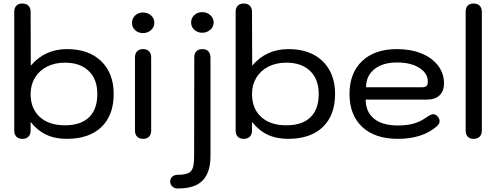

<svg xmlns="http://www.w3.org/2000/svg" viewBox="-20 -779 2841 1091"><path d="M61 -37V-712Q61 -734 73 -746.5Q85 -759 107 -759Q129 -759 141.5 -746.5Q154 -734 154 -712L155 -406Q235 -500 361 -500Q484 -500 555 -431.5Q626 -363 626 -245Q626 -124 556 -57Q486 10 359 10Q293 10 243 -13.5Q193 -37 154 -86V-37Q154 -15 141.5 -2.5Q129 10 107 10Q85 10 73 -2.5Q61 -15 61 -37ZM533 -245Q533 -329 484 -376Q435 -423 349 -423Q292 -423 247.5 -400.5Q203 -378 178.5 -337.5Q154 -297 154 -245Q154 -162 206 -114.5Q258 -67 349 -67Q439 -67 486 -112.5Q533 -158 533 -245Z M730 -649Q730 -674 748 -691Q766 -708 792 -708Q820 -708 838.5 -691Q857 -674 857 -649Q857 -625 838.5 -608Q820 -591 792 -591Q766 -591 748 -607.5Q730 -624 730 -649ZM747 -37V-453Q747 -475 759 -487.5Q771 -500 793 -500Q815 -500 827 -487.5Q839 -475 839 -453V-37Q839 -15 827 -2.5Q815 10 793 10Q771 10 759 -2.5Q747 -15 747 -37Z M1066 -651Q1066 -676 1084 -693Q1102 -710 1129 -710Q1156 -710 1175 -693Q1194 -676 1194 -651Q1194 -627 1175 -610Q1156 -593 1129 -593Q1102 -593 1084 -610Q1066 -627 1066 -651ZM947 252Q947 235 959.5 224.5Q972 214 991 214Q1029 214 1048.5 205.5Q1068 197 1075.5 175Q1083 153 1083 109L1084 -453Q1084 -476 1096 -488Q1108 -500 1130 -500Q1152 -500 1164 -487.5Q1176 -475 1176 -453V109Q1176 199 1132.5 245.5Q1089 292 991 292Q972 292 959.5 281Q947 270 947 252Z M1319 -37V-712Q1319 -734 1331 -746.5Q1343 -759 1365 -759Q1387 -759 1399.5 -746.5Q1412 -734 1412 -712L1413 -406Q1493 -500 1619 -500Q1742 -500 1813 -431.5Q1884 -363 1884 -245Q1884 -124 1814 -57Q1744 10 1617 10Q1551 10 1501 -13.5Q1451 -37 1412 -86V-37Q1412 -15 1399.5 -2.5Q1387 10 1365 10Q1343 10 1331 -2.5Q1319 -15 1319 -37ZM1791 -245Q1791 -329 1742 -376Q1693 -423 1607 -423Q1550 -423 1505.5 -400.5Q1461 -378 1436.5 -337.5Q1412 -297 1412 -245Q1412 -162 1464 -114.5Q1516 -67 1607 -67Q1697 -67 1744 -112.5Q1791 -158 1791 -245Z M1966 -245Q1966 -364 2037.5 -432Q2109 -500 2236 -500Q2314 -500 2374.5 -475.5Q2435 -451 2469 -406.5Q2503 -362 2503 -305Q2503 -261 2477.5 -237Q2452 -213 2405 -213H2058Q2058 -143 2105.5 -104.5Q2153 -66 2241 -66Q2293 -66 2331.5 -77Q2370 -88 2404 -113Q2429 -130 2442 -130Q2454 -130 2464 -120Q2478 -106 2478 -91Q2478 -76 2464 -63Q2382 10 2241 10Q2111 10 2038.5 -57.5Q1966 -125 1966 -245ZM2377 -283Q2395 -283 2403 -290Q2411 -297 2411 -315Q2411 -363 2362.5 -393.5Q2314 -424 2236 -424Q2155 -424 2107.5 -386Q2060 -348 2060 -283Z M2626 -37V-712Q2626 -735 2637.5 -747Q2649 -759 2671 -759Q2693 -759 2705.5 -746.5Q2718 -734 2718 -712V-37Q2718 -15 2705.5 -2.5Q2693 10 2671 10Q2649 10 2637.5 -2.5Q2626 -15 2626 -37Z"/></svg>

Font: Kodchasan Medium
Style: Regular
Weight: 500
Designer: Katatrad Aksorn Co.,Ltd.
Foundry: Cadson Demak Co.,Ltd.
Version: Version 1.000; ttfautohint (v1.6)